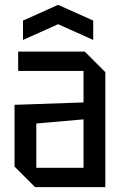

<svg xmlns="http://www.w3.org/2000/svg" viewBox="-20 -773 505 793"><path d="M40 -85V-340L325 -350V-480H55V-560H330L415 -475V0H125ZM130 -263V-80H325V-280ZM75 -608V-688L220 -753L365 -688V-608L220 -673Z"/></svg>

Font: Tektur SemiCondensed
Style: Regular
Weight: 400
Width: 4
Designer: Adam Jagosz
Foundry: Adam Jagosz
Version: Version 1.005;gftools[0.9.30]